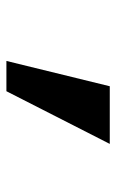

<svg xmlns="http://www.w3.org/2000/svg" viewBox="104 -838 377 626"><g transform="rotate(90 293.0 -524.5)"><path d="M178.2 -356.4 260.7 -693.4H448.7L276.9 -356.4Z"/></g></svg>

Font: CaskaydiaMono NF
Style: Bold
Weight: 700
Designer: Aaron Bell
Foundry: Saja Typeworks
Version: Version 2111.001; ttfautohint (v1.8.4);Nerd Fonts 3.1.1